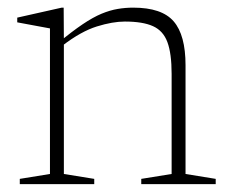

<svg xmlns="http://www.w3.org/2000/svg" viewBox="-20 -470 586 490"><path d="M143 -368.5V-26L220.5 -13.5V0H30.5V-13.5L107.5 -26V-397.5Q99.5 -399 78.8 -402.8Q58 -406.5 24 -413V-425L137.5 -450.5H142.5ZM340.5 -13.5 418 -26V-281.5Q418 -333.5 407.2 -362.5Q396.5 -391.5 370.5 -403.2Q344.5 -415 298.5 -415Q267.5 -415 227.2 -402.5Q187 -390 140 -354L128.5 -360.5Q164 -390 190.8 -408Q217.5 -426 239.2 -435Q261 -444 280.5 -447.2Q300 -450.5 320 -450.5Q393 -450.5 423.2 -415.5Q453.5 -380.5 453.5 -303.5V-26L530.5 -13.5V0H340.5Z"/></svg>

Font: Newsreader 16pt 16pt ExtraLight
Style: Regular
Weight: 250
Version: Version 1.003